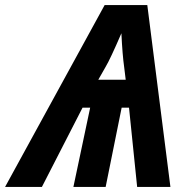

<svg xmlns="http://www.w3.org/2000/svg" viewBox="-78 -736 744 756"><path d="M334 -716H502L593 0H462L430 -312H401L338 0H211L277 -312H247L87 0H-58ZM417 -422 411 -471Q404 -520 400 -605Q356 -503 338 -473L309 -422Z"/></svg>

Font: Noto Sans Display
Style: Bold Italic
Weight: 700
Italic angle: -12°
Designer: Monotype Design team
Foundry: Monotype Imaging Inc.
Version: Version 1.000